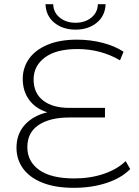

<svg xmlns="http://www.w3.org/2000/svg" viewBox="-20 -895 666 920"><path d="M604 -85Q562 -42 491 -18.5Q420 5 334 5Q245 5 183.5 -19.5Q122 -44 90.5 -87.5Q59 -131 59 -187Q59 -253 99 -297Q139 -341 207 -357Q151 -374 120 -416Q89 -458 89 -517Q89 -570 118.5 -612.5Q148 -655 206.5 -680Q265 -705 349 -705Q412 -705 471 -690Q530 -675 572 -647L555 -606Q463 -660 351 -660Q249 -660 195 -619.5Q141 -579 141 -514Q141 -449 186.5 -413.5Q232 -378 313 -378H483V-332H311Q219 -332 165 -296Q111 -260 111 -190Q111 -121 168 -80.5Q225 -40 336 -40Q413 -40 477.5 -62Q542 -84 582 -123ZM198 -875H235Q236 -835 266.5 -810.5Q297 -786 342 -786Q387 -786 417.5 -810.5Q448 -835 449 -875H486Q484 -819 443.5 -786Q403 -753 342 -753Q281 -753 240.5 -786Q200 -819 198 -875Z"/></svg>

Font: Montserrat Alternates Light
Style: Regular
Weight: 300
Designer: Julieta Ulanovsky
Foundry: Julieta Ulanovsky
Version: Version 7.200